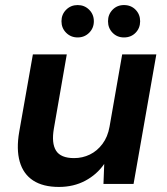

<svg xmlns="http://www.w3.org/2000/svg" viewBox="-20 -727 661 759"><path d="M213 12Q150 12 111 -13.5Q72 -39 58 -88Q44 -137 56 -206L110 -512H244L193 -219Q183 -161 201.5 -131.5Q220 -102 273 -102Q306 -102 335 -116Q364 -130 385 -158Q406 -186 413 -226L463 -512H598L508 0H389L392 -79Q363 -37 317 -12.5Q271 12 213 12ZM287 -579Q260 -579 241.5 -597.5Q223 -616 223 -643Q223 -670 241.5 -688.5Q260 -707 287 -707Q314 -707 332.5 -688.5Q351 -670 351 -643Q351 -616 332.5 -597.5Q314 -579 287 -579ZM470 -579Q443 -579 425 -597.5Q407 -616 407 -643Q407 -670 425 -688.5Q443 -707 470 -707Q498 -707 516 -688.5Q534 -670 534 -643Q534 -616 516 -597.5Q498 -579 470 -579Z"/></svg>

Font: DM Sans 12pt
Style: Bold Italic
Weight: 700
Italic angle: -10°
Version: Version 4.004;gftools[0.9.30]